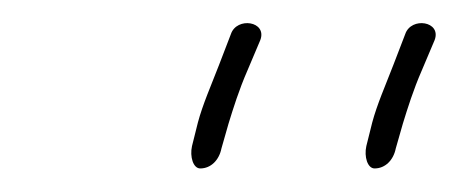

<svg xmlns="http://www.w3.org/2000/svg" viewBox="-20 -607 390 163"><path d="M143 -483C141 -474 144 -464 150 -464C159 -464 166 -471 168 -481L174 -502C178 -515 183 -531 190 -547L201 -573C207 -589 181 -593 176 -578L166 -552C159 -534 152 -518 148 -503ZM291 -483C289 -474 292 -464 298 -464C307 -464 314 -471 316 -481L322 -502C326 -515 331 -531 338 -547L349 -573C355 -589 329 -593 324 -578L314 -552C307 -534 300 -518 296 -503Z"/></svg>

Font: Stray Cat
Style: LtCnObl
Weight: 300
Version: Version 1.0